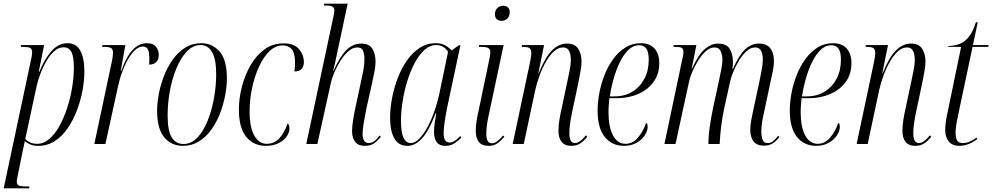

<svg xmlns="http://www.w3.org/2000/svg" viewBox="-42 -780 5375 1040"><path d="M121 -433Q126 -455 129 -471Q132 -487 132 -496Q132 -515 121 -520.5Q110 -526 84 -526H70L73 -536H197L168 -391H171Q197 -456 235 -501Q273 -546 324 -546Q370 -546 392.5 -506.5Q415 -467 415 -392Q415 -345 405 -290.5Q395 -236 375 -183Q355 -130 325 -86Q295 -42 255 -16Q215 10 166 10Q141 10 124.5 3.5Q108 -3 92 -15Q88 4 86 15Q84 26 81 38L54 171Q51 183 50 191Q49 199 49 205Q49 221 61 225.5Q73 230 101 230H118L115 240H-22ZM159 -1Q195 -1 225.5 -27.5Q256 -54 280.5 -98.5Q305 -143 322.5 -197.5Q340 -252 349 -308Q358 -364 358 -414Q358 -476 344 -500Q330 -524 303 -524Q276 -524 252.5 -503.5Q229 -483 209.5 -449.5Q190 -416 175.5 -377Q161 -338 154 -302L95 -28Q102 -18 119 -9.5Q136 -1 159 -1Z M563 -443Q567 -460 568.5 -473Q570 -486 570 -495Q570 -514 559 -520Q548 -526 525 -526H511L513 -536H637L612 -396H615Q640 -469 674.5 -507.5Q709 -546 755 -546Q788 -546 803 -527Q818 -508 818 -482Q818 -456 803.5 -443Q789 -430 766 -430Q766 -440 766.5 -447.5Q767 -455 767 -462Q767 -501 758 -514.5Q749 -528 733 -528Q705 -528 678 -497Q651 -466 630 -416Q609 -366 597 -311L529 0H469Z M949 10Q886 10 847.5 -36.5Q809 -83 809 -179Q809 -223 818.5 -272.5Q828 -322 847 -370.5Q866 -419 894.5 -458.5Q923 -498 961.5 -522Q1000 -546 1048 -546Q1107 -546 1147 -501.5Q1187 -457 1187 -355Q1187 -312 1177.5 -262.5Q1168 -213 1149.5 -165Q1131 -117 1102.5 -77.5Q1074 -38 1035.5 -14Q997 10 949 10ZM952 0Q995 0 1028 -35.5Q1061 -71 1083.5 -128Q1106 -185 1117.5 -251Q1129 -317 1129 -377Q1129 -459 1107 -497.5Q1085 -536 1044 -536Q1003 -536 970 -501Q937 -466 913.5 -409.5Q890 -353 878 -286.5Q866 -220 866 -156Q866 -70 888.5 -35Q911 0 952 0Z M1398 10Q1332 10 1292 -38.5Q1252 -87 1252 -187Q1252 -246 1268 -309Q1284 -372 1314.5 -425.5Q1345 -479 1390 -512Q1435 -545 1494 -545Q1552 -545 1578 -513.5Q1604 -482 1604 -444Q1604 -421 1592 -407Q1580 -393 1553 -393Q1557 -423 1556 -451Q1554 -497 1536.5 -515.5Q1519 -534 1489 -534Q1450 -534 1417.5 -502.5Q1385 -471 1361 -419Q1337 -367 1323.5 -303.5Q1310 -240 1310 -177Q1310 -90 1335.5 -45.5Q1361 -1 1402 -1Q1443 -1 1470 -29.5Q1497 -58 1516 -111Q1520 -109 1523 -102.5Q1526 -96 1526 -84Q1526 -63 1511 -41Q1496 -19 1467 -4.5Q1438 10 1398 10Z M1933 10Q1899 10 1882 -11.5Q1865 -33 1865 -70Q1865 -94 1870.5 -129Q1876 -164 1884 -201L1913 -336Q1920 -367 1926 -398.5Q1932 -430 1932 -459Q1932 -488 1924.5 -505.5Q1917 -523 1894 -523Q1868 -523 1845 -502.5Q1822 -482 1802.5 -451.5Q1783 -421 1770 -390Q1757 -359 1752 -339L1677 0H1617L1764 -690Q1766 -701 1767.5 -709Q1769 -717 1769 -723Q1769 -738 1759 -744Q1749 -750 1725 -750H1712L1714 -760H1841L1788 -510Q1786 -501 1781.5 -479Q1777 -457 1771.5 -433.5Q1766 -410 1762 -395H1764Q1798 -472 1833.5 -508Q1869 -544 1916 -544Q1959 -544 1975.5 -515Q1992 -486 1992 -448Q1992 -418 1985 -386Q1978 -354 1973 -328L1942 -189Q1934 -149 1928 -113Q1922 -77 1922 -55Q1922 -32 1930 -18.5Q1938 -5 1956 -5Q1971 -5 1985.5 -15.5Q2000 -26 2014 -46L2021 -39Q2004 -18 1985 -4Q1966 10 1933 10Z M2166 10Q2116 10 2093.5 -31Q2071 -72 2071 -143Q2071 -192 2081.5 -247.5Q2092 -303 2112 -356Q2132 -409 2162 -452Q2192 -495 2231 -520.5Q2270 -546 2317 -546Q2349 -546 2370 -534Q2391 -522 2404 -507L2444 -535H2452L2380 -197Q2376 -178 2371.5 -152Q2367 -126 2364 -100.5Q2361 -75 2361 -58Q2361 -8 2393 -8Q2407 -8 2421 -17Q2435 -26 2451 -43L2457 -35Q2440 -17 2419.5 -3.5Q2399 10 2370 10Q2338 10 2323.5 -10Q2309 -30 2309 -65Q2309 -89 2313 -115Q2317 -141 2321 -167H2318Q2281 -70 2243.5 -30Q2206 10 2166 10ZM2183 -5Q2206 -5 2229 -28.5Q2252 -52 2273.5 -91.5Q2295 -131 2312 -180.5Q2329 -230 2340 -283L2385 -499Q2375 -517 2357.5 -526.5Q2340 -536 2321 -536Q2286 -536 2256.5 -509Q2227 -482 2203.5 -437.5Q2180 -393 2163.5 -338.5Q2147 -284 2138.5 -229Q2130 -174 2130 -127Q2130 -62 2144 -33.5Q2158 -5 2183 -5Z M2674 -667Q2660 -667 2649.5 -675.5Q2639 -684 2639 -703Q2639 -724 2652 -736.5Q2665 -749 2684 -749Q2698 -749 2708.5 -740.5Q2719 -732 2719 -714Q2719 -692 2706 -679.5Q2693 -667 2674 -667ZM2604 10Q2535 10 2535 -72Q2535 -95 2539.5 -125Q2544 -155 2552 -188L2610 -466Q2614 -484 2614 -498Q2614 -512 2604 -519Q2594 -526 2564 -526H2551L2553 -536H2686L2602 -141Q2596 -111 2594 -91Q2592 -71 2592 -59Q2592 -34 2598.5 -19Q2605 -4 2623 -4Q2638 -4 2652.5 -15.5Q2667 -27 2683 -46L2690 -39Q2671 -17 2652 -3.5Q2633 10 2604 10Z M3053 10Q3017 10 3000 -11.5Q2983 -33 2983 -73Q2983 -98 2988 -130Q2993 -162 3002 -201L3032 -343Q3036 -361 3043 -395.5Q3050 -430 3050 -457Q3050 -471 3047 -486Q3044 -501 3035 -512Q3026 -523 3008 -523Q2983 -523 2960 -503Q2937 -483 2917 -449Q2897 -415 2881.5 -373.5Q2866 -332 2857 -291L2795 0H2735L2829 -443Q2832 -459 2834 -471Q2836 -483 2836 -491Q2836 -509 2828 -517.5Q2820 -526 2794 -526H2784L2785 -536H2905L2874 -383H2876Q2911 -470 2948 -507Q2985 -544 3030 -544Q3073 -544 3090.5 -515Q3108 -486 3108 -449Q3108 -424 3102 -391Q3096 -358 3089 -323L3058 -178Q3051 -145 3046.5 -114.5Q3042 -84 3042 -58Q3042 -5 3072 -5Q3098 -5 3132 -47L3139 -39Q3118 -13 3098.5 -1.5Q3079 10 3053 10Z M3338 10Q3273 10 3234 -38Q3195 -86 3195 -182Q3195 -227 3204.5 -277Q3214 -327 3233 -375Q3252 -423 3280.5 -461.5Q3309 -500 3346 -523Q3383 -546 3429 -546Q3477 -546 3503 -517.5Q3529 -489 3529 -438Q3529 -378 3497.5 -335.5Q3466 -293 3413.5 -270.5Q3361 -248 3296 -248H3259Q3258 -241 3256 -217Q3254 -193 3254 -173Q3254 -92 3278.5 -46.5Q3303 -1 3346 -1Q3385 -1 3413.5 -34.5Q3442 -68 3458 -115Q3461 -113 3463.5 -108.5Q3466 -104 3466 -92Q3466 -71 3450.5 -47Q3435 -23 3406 -6.5Q3377 10 3338 10ZM3288 -258Q3342 -258 3383.5 -283.5Q3425 -309 3448.5 -353.5Q3472 -398 3472 -456Q3472 -498 3459 -516.5Q3446 -535 3420 -535Q3383 -535 3352 -499.5Q3321 -464 3297.5 -401.5Q3274 -339 3261 -258Z M4096 9Q4057 9 4039.5 -14.5Q4022 -38 4022 -76Q4022 -102 4027.5 -130.5Q4033 -159 4038 -183L4071 -336Q4077 -366 4083.5 -399.5Q4090 -433 4090 -460Q4090 -484 4081 -503.5Q4072 -523 4049 -523Q4024 -523 4001 -502Q3978 -481 3959.5 -450Q3941 -419 3929 -388.5Q3917 -358 3913 -339L3881 -194Q3870 -142 3864.5 -97Q3859 -52 3856 0H3795Q3796 -52 3803.5 -101Q3811 -150 3822 -203L3851 -336Q3859 -374 3865 -404Q3871 -434 3871 -459Q3871 -481 3862 -502Q3853 -523 3828 -523Q3804 -523 3781 -502.5Q3758 -482 3739 -451Q3720 -420 3707 -389Q3694 -358 3690 -336L3617 0H3557L3652 -451Q3655 -465 3657.5 -477Q3660 -489 3660 -497Q3660 -515 3651 -520.5Q3642 -526 3617 -526H3606L3607 -536H3730L3705 -409H3707Q3741 -485 3776 -514.5Q3811 -544 3847 -544Q3893 -544 3910.5 -515.5Q3928 -487 3928 -444Q3928 -436 3927.5 -426.5Q3927 -417 3925 -407H3928Q3962 -483 3995 -513.5Q4028 -544 4069 -544Q4111 -544 4130.5 -518.5Q4150 -493 4150 -452Q4150 -421 4142.5 -388Q4135 -355 4130 -329L4090 -141Q4086 -121 4084 -101Q4082 -81 4082 -67Q4082 -40 4089 -22.5Q4096 -5 4117 -5Q4133 -5 4145.5 -15.5Q4158 -26 4174 -45L4180 -38Q4160 -13 4141 -2Q4122 9 4096 9Z M4379 10Q4314 10 4275 -38Q4236 -86 4236 -182Q4236 -227 4245.5 -277Q4255 -327 4274 -375Q4293 -423 4321.5 -461.5Q4350 -500 4387 -523Q4424 -546 4470 -546Q4518 -546 4544 -517.5Q4570 -489 4570 -438Q4570 -378 4538.5 -335.5Q4507 -293 4454.5 -270.5Q4402 -248 4337 -248H4300Q4299 -241 4297 -217Q4295 -193 4295 -173Q4295 -92 4319.5 -46.5Q4344 -1 4387 -1Q4426 -1 4454.5 -34.5Q4483 -68 4499 -115Q4502 -113 4504.5 -108.5Q4507 -104 4507 -92Q4507 -71 4491.5 -47Q4476 -23 4447 -6.5Q4418 10 4379 10ZM4329 -258Q4383 -258 4424.5 -283.5Q4466 -309 4489.5 -353.5Q4513 -398 4513 -456Q4513 -498 4500 -516.5Q4487 -535 4461 -535Q4424 -535 4393 -499.5Q4362 -464 4338.5 -401.5Q4315 -339 4302 -258Z M4916 10Q4880 10 4863 -11.5Q4846 -33 4846 -73Q4846 -98 4851 -130Q4856 -162 4865 -201L4895 -343Q4899 -361 4906 -395.5Q4913 -430 4913 -457Q4913 -471 4910 -486Q4907 -501 4898 -512Q4889 -523 4871 -523Q4846 -523 4823 -503Q4800 -483 4780 -449Q4760 -415 4744.5 -373.5Q4729 -332 4720 -291L4658 0H4598L4692 -443Q4695 -459 4697 -471Q4699 -483 4699 -491Q4699 -509 4691 -517.5Q4683 -526 4657 -526H4647L4648 -536H4768L4737 -383H4739Q4774 -470 4811 -507Q4848 -544 4893 -544Q4936 -544 4953.5 -515Q4971 -486 4971 -449Q4971 -424 4965 -391Q4959 -358 4952 -323L4921 -178Q4914 -145 4909.5 -114.5Q4905 -84 4905 -58Q4905 -5 4935 -5Q4961 -5 4995 -47L5002 -39Q4981 -13 4961.5 -1.5Q4942 10 4916 10Z M5155 10Q5116 10 5097 -14Q5078 -38 5078 -74Q5078 -96 5081 -119.5Q5084 -143 5095 -192L5164 -526H5094L5095 -531Q5123 -531 5150.5 -540Q5178 -549 5202.5 -576.5Q5227 -604 5244 -659H5254L5228 -536H5313L5311 -526H5226L5150 -167Q5139 -116 5136.5 -95Q5134 -74 5134 -61Q5134 -33 5142.5 -19Q5151 -5 5173 -5Q5192 -5 5210.5 -13Q5229 -21 5248 -35L5251 -26Q5228 -9 5204 0.5Q5180 10 5155 10Z"/></svg>

Font: Noto Serif Display ExtraCondensed Light
Style: Italic
Weight: 300
Width: 2
Italic angle: -12°
Designer: Monotype Design Team
Foundry: Monotype Imaging Inc.
Version: Version 2.009